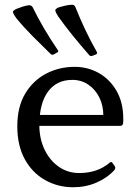

<svg xmlns="http://www.w3.org/2000/svg" viewBox="-20 -782 582 810"><path d="M208 -553Q199 -548 193 -555Q155 -592 118 -629Q81 -666 49 -705Q40 -718 36.5 -725Q33 -732 36 -735.5Q39 -739 48 -744Q60 -749 75.5 -754Q91 -759 103 -760Q113 -760 118 -751Q140 -706 166.5 -661Q193 -616 223 -572Q230 -564 220 -560ZM371 -547Q361 -543 356 -550Q321 -590 288 -630.5Q255 -671 226 -712Q217 -726 214.5 -733Q212 -740 215.5 -743.5Q219 -747 228 -751Q241 -755 256.5 -758.5Q272 -762 285 -762Q294 -762 298 -752Q317 -705 339 -658Q361 -611 388 -564Q393 -556 384 -552ZM289 8Q224 8 170 -22.5Q116 -53 84.5 -110.5Q53 -168 53 -249Q53 -331 86 -386.5Q119 -442 174 -471Q229 -500 295 -500Q351 -500 397.5 -473.5Q444 -447 472 -398Q500 -349 500 -281Q500 -277 500 -271Q500 -265 499 -260Q496 -251 487 -251H132V-297H439L416 -275Q416 -280 416 -284.5Q416 -289 416 -293Q416 -337 399 -371Q382 -405 352.5 -425Q323 -445 285 -445Q219 -445 182.5 -395.5Q146 -346 146 -254Q146 -197 168 -151Q190 -105 228 -78.5Q266 -52 314 -52Q392 -52 443 -96Q450 -102 455 -94L464 -81Q469 -74 463 -65Q432 -31 386.5 -11.5Q341 8 289 8Z"/></svg>

Font: Hahmlet
Style: Regular
Weight: 400
Designer: Minjoo Ham & Mark Frömberg
Foundry: hypertype
Version: Version 1.001; ttfautohint (v1.8.3)